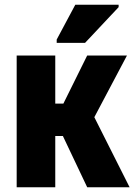

<svg xmlns="http://www.w3.org/2000/svg" viewBox="-20 -786 564 806"><path d="M50 0V-553H212V-351H246L346 -553H513L376 -294L524 0H346L244 -215H212V0ZM218 -606V-620L296 -766H478V-756L337 -606Z"/></svg>

Font: Noto Sans ExtraCondensed Black
Style: Regular
Weight: 900
Width: 2
Designer: Monotype Design Team
Foundry: Monotype Imaging Inc.
Version: Version 2.013; ttfautohint (v1.8.4.7-5d5b)